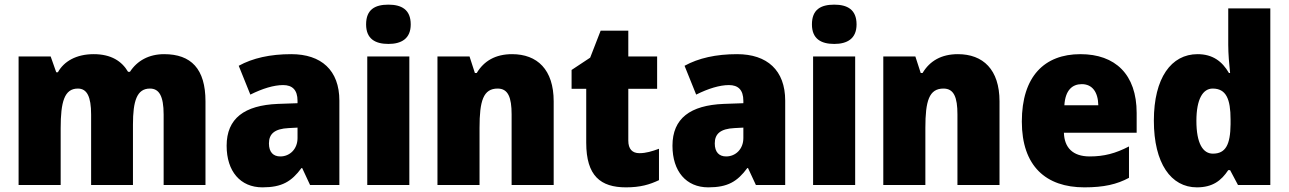

<svg xmlns="http://www.w3.org/2000/svg" viewBox="-20 -796 5545 826"><path d="M686 -563C621 -563 570 -535 539 -487H531C504 -533 458 -563 383 -563C308 -563 255 -532 229 -485H222L198 -553H60V0H241V-244C241 -358 257 -415 315 -415C354 -415 372 -381 372 -303V0H552V-260C552 -362 569 -415 625 -415C664 -415 684 -384 684 -303V0H864V-360C864 -500 802 -563 686 -563Z M1233 -563C1142 -563 1067 -546 1007 -513L1057 -389C1109 -415 1158 -430 1198 -430C1237 -430 1260 -410 1260 -362V-352L1175 -349C1032 -343 955 -287 955 -169C955 -59 1014 10 1109 10C1193 10 1234 -15 1277 -73H1280L1314 0H1440V-363C1440 -494 1362 -563 1233 -563ZM1222 -245 1260 -247V-202C1260 -155 1227 -123 1186 -123C1156 -123 1137 -141 1137 -179C1137 -220 1161 -242 1222 -245Z M1651 -776C1593 -776 1555 -755 1555 -691C1555 -629 1594 -607 1651 -607C1706 -607 1747 -629 1747 -691C1747 -755 1707 -776 1651 -776ZM1741 -553H1560V0H1741Z M2183 -563C2112 -563 2062 -534 2031 -482H2023L2000 -553H1862V0H2043V-246C2043 -362 2059 -415 2121 -415C2166 -415 2181 -377 2181 -304V0H2362V-360C2362 -497 2291 -563 2183 -563Z M2731 -137C2700 -137 2683 -155 2683 -191V-414H2807V-553H2683V-664H2564L2519 -548L2439 -495V-414H2502V-182C2502 -39 2564 10 2673 10C2735 10 2775 -2 2815 -21V-156C2785 -145 2759 -137 2731 -137Z M3151 -563C3060 -563 2985 -546 2925 -513L2975 -389C3027 -415 3076 -430 3116 -430C3155 -430 3178 -410 3178 -362V-352L3093 -349C2950 -343 2873 -287 2873 -169C2873 -59 2932 10 3027 10C3111 10 3152 -15 3195 -73H3198L3232 0H3358V-363C3358 -494 3280 -563 3151 -563ZM3140 -245 3178 -247V-202C3178 -155 3145 -123 3104 -123C3074 -123 3055 -141 3055 -179C3055 -220 3079 -242 3140 -245Z M3569 -776C3511 -776 3473 -755 3473 -691C3473 -629 3512 -607 3569 -607C3624 -607 3665 -629 3665 -691C3665 -755 3625 -776 3569 -776ZM3659 -553H3478V0H3659Z M4101 -563C4030 -563 3980 -534 3949 -482H3941L3918 -553H3780V0H3961V-246C3961 -362 3977 -415 4039 -415C4084 -415 4099 -377 4099 -304V0H4280V-360C4280 -497 4209 -563 4101 -563Z M4628 -563C4473 -563 4376 -467 4376 -273C4376 -81 4480 10 4645 10C4729 10 4785 -3 4837 -31V-166C4779 -136 4730 -123 4668 -123C4595 -123 4559 -161 4557 -225H4870V-310C4870 -476 4778 -563 4628 -563ZM4634 -434C4679 -434 4704 -400 4705 -343H4559C4563 -408 4593 -434 4634 -434Z M5129 10C5197 10 5234 -19 5264 -64H5272L5306 0H5445V-760H5264V-603C5264 -566 5268 -518 5272 -482H5267C5238 -532 5197 -563 5132 -563C5019 -563 4944 -461 4944 -277C4944 -93 5018 10 5129 10ZM5198 -135C5155 -135 5127 -179 5127 -276C5127 -370 5155 -415 5197 -415C5255 -415 5274 -370 5274 -282V-261C5273 -174 5253 -135 5198 -135Z"/></svg>

Font: Noto Sans Sinhala SemiCondensed Black
Style: Regular
Weight: 900
Width: 4
Designer: Jelle Bosma - Monotype Design Team
Foundry: Monotype Imaging Inc.
Version: Version 2.006